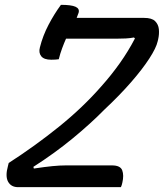

<svg xmlns="http://www.w3.org/2000/svg" viewBox="-20 -774 678 794"><path d="M480 0H55Q26 0 13.5 -22.5Q1 -45 13 -88L16 -100Q126 -171 224.5 -250.5Q323 -330 399 -417Q441 -464 476 -513.5Q511 -563 538 -615L534 -619Q518 -616 500.5 -615Q483 -614 460 -614H253Q245 -596 237 -574.5Q229 -553 223 -529Q216 -528 208.5 -527.5Q201 -527 192 -527Q162 -527 150.5 -541.5Q139 -556 145 -578Q157 -626 180.5 -671Q204 -716 232 -754Q275 -754 292.5 -746Q310 -738 305 -721Q302 -712 297 -700H576Q608 -700 621.5 -686.5Q635 -673 637 -653Q639 -633 634 -611L632 -603Q626 -576 597.5 -532Q569 -488 522 -434Q475 -380 412 -321Q355 -263 281 -202Q207 -141 118 -84L120 -77Q166 -84 197 -87Q228 -90 252 -90H443Q478 -90 485.5 -69.5Q493 -49 486 -19Q485 -14 483.5 -9Q482 -4 480 0Z"/></svg>

Font: Recursive Sn Csl St
Style: Italic
Weight: 400
Italic angle: -15°
Version: Version 1.079;hotconv 1.0.112;makeotfexe 2.5.65598; ttfautoh